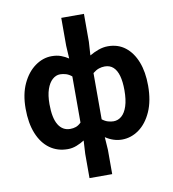

<svg xmlns="http://www.w3.org/2000/svg" viewBox="-105 -889 1078 1195"><g transform="rotate(-10 434.5 -291.5)"><path d="M363.1 214.9V61.6L367.8 -22.1Q345.8 -7.8 318.3 3Q290.8 13.8 262 13.8Q196.8 13.8 148.4 -21.2Q100 -56.2 73.2 -122Q46.5 -187.8 46.5 -279.9Q46.5 -371.2 77.2 -436.8Q107.9 -502.4 157.5 -538Q207 -573.5 262 -573.5Q295.4 -573.5 320.8 -564.1Q346.2 -554.6 367.8 -540.2L363.1 -621.4V-797.9H506.5V-621.4L501.1 -536.1Q527.3 -551.7 557.5 -562.6Q587.7 -573.5 617.7 -573.5Q681.7 -573.5 727.2 -538.1Q772.7 -502.6 797.5 -439.1Q822.3 -375.6 822.3 -288.9Q822.3 -192.9 791.9 -125Q761.5 -57.1 712.1 -21.7Q662.6 13.8 604.7 13.8Q578.1 13.8 551.8 5.3Q525.4 -3.2 501.1 -19.7L506.5 61.6V214.9ZM298.6 -107.4Q318.2 -107.4 334.7 -113.2Q351.3 -119 367.8 -135.3V-427Q350.7 -441.5 331.7 -447.4Q312.6 -453.2 294.6 -453.2Q268.3 -453.2 246 -433.4Q223.8 -413.7 210.7 -375.7Q197.6 -337.8 197.6 -281.5Q197.6 -193.8 224 -150.6Q250.4 -107.4 298.6 -107.4ZM572.2 -107.4Q601.2 -107.4 623.7 -126.9Q646.3 -146.4 659.2 -186.2Q672.2 -226.1 672.2 -286.6Q672.2 -340.3 661.8 -377.5Q651.4 -414.6 630.2 -433.9Q609.1 -453.2 576.5 -453.2Q557.7 -453.2 539.6 -447.1Q521.4 -441 501.1 -424.7V-132.5Q519.8 -117.8 538.5 -112.6Q557.2 -107.4 572.2 -107.4Z"/></g></svg>

Font: Noto Sans JP
Style: Regular
Weight: 100
Designer: Ryoko NISHIZUKA 西塚涼子 (kana, bopomofo & ideographs); Paul D. Hunt (Latin, Greek & Cyrillic); Sandoll Communications 산돌커뮤니
Foundry: Adobe
Version: Version 2.004;hotconv 1.0.118;makeotfexe 2.5.65603